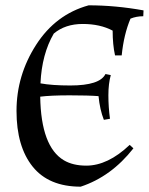

<svg xmlns="http://www.w3.org/2000/svg" viewBox="-20 -686 559 721"><path d="M304 -64Q385 -64 467 -142L481 -129Q398 -23 283 15Q163 15 102.5 -60.5Q42 -136 42 -269.5Q42 -403 115.5 -517.5Q189 -632 313 -666Q414 -666 519 -647L518 -625Q492 -625 470 -616Q445 -557 437 -478H412Q403 -518 403 -571Q356 -596 290.5 -596Q225 -596 182 -560Q137 -483 132 -373Q175 -365 244 -365Q355 -365 376 -408L396 -404Q387 -372 387 -328Q387 -284 393 -240L370 -236Q355 -274 350 -325Q312 -328 241.5 -328Q171 -328 131 -323Q134 -135 220 -84Q254 -64 304 -64Z"/></svg>

Font: Almendra
Style: Regular
Weight: 400
Designer: Ana Sanfelippo
Foundry: Ana Sanfelippo
Version: Version 1.004